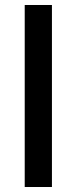

<svg xmlns="http://www.w3.org/2000/svg" viewBox="-20 -749 307 769"><path d="M79 0V-729H188V0Z"/></svg>

Font: Mona Sans Medium
Style: Regular
Weight: 500
Designer: Deni Anggara
Foundry: GitHub
Version: Version 2.000;Glyphs 3.2.3 (3260)